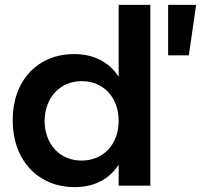

<svg xmlns="http://www.w3.org/2000/svg" viewBox="-20 -762 825 788"><path d="M467 -742V-447C428 -507 366 -540 284 -540C134 -540 32 -431 32 -269C32 -106 134 6 287 6C367 6 429 -27 467 -86V0H597V-742ZM785 -742H670V-535H755ZM315 -103C225 -103 164 -170 163 -266C164 -361 226 -429 315 -429C405 -429 467 -362 467 -266C467 -170 405 -103 315 -103Z"/></svg>

Font: Montserrat_SPRD_medium Medium
Style: Regular
Weight: 400
Designer: Julieta Ulanovsky edited by Nelly Hempel
Foundry: Julieta Ulanovsky
Version: Version 4.000;PS 004.000;hotconv 1.0.88;makeotf.lib2.5.64775